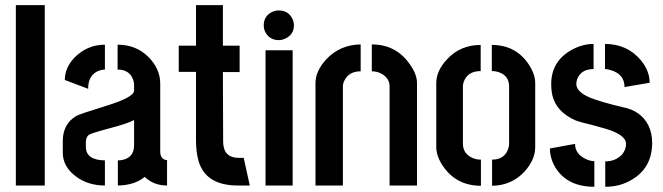

<svg xmlns="http://www.w3.org/2000/svg" viewBox="-20 -714 2550 739"><path d="M41 0V-694.3H152.3V0Z M221.7 -126Q221.7 -71.3 274.4 -33.2Q320.3 0 383.8 0V-96.7Q311.5 -97.7 310.5 -147.5V-168Q311.5 -187.5 322.3 -195.3Q330.1 -201.2 414.1 -223.6Q472.7 -239.3 496.1 -252V-155.3Q496.1 -108.4 452.1 -98.6Q443.4 -96.7 433.6 -96.7V0Q498 -1 537.1 -33.2Q571.3 0 623 0V-97.7Q597.7 -99.6 596.7 -128.9V-391.6Q596.7 -450.2 549.8 -496.1Q502.9 -542 432.6 -542V-446.3Q476.6 -446.3 491.2 -410.2Q496.1 -398.4 496.1 -385.7V-365.2Q496.1 -339.8 388.7 -306.6Q287.1 -275.4 273.4 -267.6Q222.7 -237.3 221.7 -173.8ZM229.5 -406.2 319.3 -372.1Q319.3 -427.7 362.3 -442.4Q373 -446.3 383.8 -446.3V-542Q316.4 -542 267.6 -493.2Q229.5 -454.1 229.5 -406.2Z M668 -437.5V-538.1H734.4V-694.3H837.9V-538.1H902.3V-436.5H837.9L838.9 -166Q840.8 -107.4 897.5 -106.4H918L941.4 0H895.5Q771.5 0 744.1 -94.7Q734.4 -128.9 734.4 -175.8V-437.5Z M995.1 -616.2Q995.1 -652.3 1027.3 -668Q1040 -673.8 1052.7 -673.8Q1089.8 -673.8 1105.5 -641.6Q1111.3 -628.9 1111.3 -616.2Q1111.3 -581.1 1078.1 -565.4Q1065.4 -559.6 1052.7 -559.6Q1017.6 -559.6 1001 -590.8Q995.1 -602.5 995.1 -616.2ZM1002 0V-520.5H1106.4V0Z M1194.3 0V-394.5Q1194.3 -441.4 1237.3 -487.3Q1290 -542 1368.2 -543V-439.5Q1323.2 -439.5 1305.7 -404.3Q1299.8 -392.6 1299.8 -381.8V0ZM1411.1 -439.5V-543Q1503.9 -543 1556.6 -467.8Q1585 -428.7 1585 -394.5V0H1479.5V-381.8Q1479.5 -411.1 1451.2 -428.7Q1433.6 -439.5 1411.1 -439.5Z M1659.2 -147.5V-394.5Q1659.2 -442.4 1702.1 -487.3Q1752.9 -541 1830.1 -541V-440.4Q1779.3 -440.4 1764.6 -398.4Q1761.7 -389.6 1761.7 -380.9V-161.1Q1761.7 -124 1795.9 -107.4Q1811.5 -99.6 1831.1 -99.6V1Q1736.3 1 1684.6 -75.2Q1659.2 -113.3 1659.2 -147.5ZM1874 1V-99.6Q1920.9 -99.6 1935.5 -139.6Q1939.5 -150.4 1939.5 -159.2V-380.9Q1939.5 -421.9 1901.4 -435.5Q1888.7 -440.4 1873 -440.4V-541Q1964.8 -541 2014.6 -466.8Q2040 -428.7 2040 -394.5V-147.5Q2040 -99.6 1999 -53.7Q1949.2 0 1874 1Z M2096.7 -142.6 2193.4 -160.2Q2193.4 -122.1 2233.4 -102.5Q2251 -93.8 2267.6 -93.8V4.9Q2164.1 4.9 2118.2 -68.4Q2096.7 -103.5 2096.7 -142.6ZM2101.6 -390.6Q2101.6 -480.5 2184.6 -524.4Q2224.6 -544.9 2264.6 -544.9V-448.2Q2217.8 -448.2 2202.1 -411.1Q2198.2 -400.4 2198.2 -390.6Q2198.2 -361.3 2249 -338.9Q2292 -321.3 2379.9 -300.8Q2447.3 -287.1 2475.6 -231.4Q2490.2 -201.2 2490.2 -165Q2490.2 -68.4 2412.1 -22.5Q2367.2 4.9 2309.6 4.9V-92.8Q2348.6 -92.8 2374 -119.1Q2389.6 -137.7 2389.6 -160.2Q2389.6 -194.3 2313.5 -217.8Q2297.9 -222.7 2264.6 -231.4Q2214.8 -243.2 2194.3 -251Q2122.1 -283.2 2106.4 -345.7Q2101.6 -366.2 2101.6 -390.6ZM2308.6 -448.2V-544.9Q2394.5 -544.9 2447.3 -481.4Q2480.5 -440.4 2480.5 -395.5L2383.8 -378.9Q2383.8 -428.7 2330.1 -444.3Q2318.4 -448.2 2308.6 -448.2Z"/></svg>

Font: Post No Bills Colombo
Style: Bold
Weight: 800
Designer: Kosala Senevirathne, Siva Puranthara, Lasantha Premarathna, Tharique Azeez
Foundry: Mooniak
Version: Version 1.220 ; ttfautohint (v1.5)